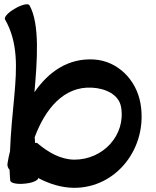

<svg xmlns="http://www.w3.org/2000/svg" viewBox="-20 -859 746 920"><path d="M4 -766C68 -655 60 -529 49 -404C41 -319 31 -222 28 -134C23 -115 19 -95 16 -76C14 -65 18 -54 26 -45C27 -27 27 -10 29 6C30 18 61 25 98 21C135 18 164 5 163 -6C216 22 273 40 333 41C539 43 690 -153 653 -364C633 -477 544 -567 430 -574C308 -581 214 -517 145 -417C158 -564 172 -745 121 -834C115 -844 84 -837 52 -818C19 -800 -2 -776 4 -766ZM335 -94C269 -95 210 -130 159 -173C157 -175 153 -175 148 -174C148 -183 147 -192 146 -201C197 -338 286 -446 420 -439C484 -436 549 -407 560 -347C584 -212 474 -93 335 -94Z"/></svg>

Font: Nupuram Expanded Bold
Style: Regular
Weight: 700
Width: 7
Designer: Santhosh Thottingal (santhosh.thottingal@gmail.com)
Foundry: SMC
Version: Version 1.000